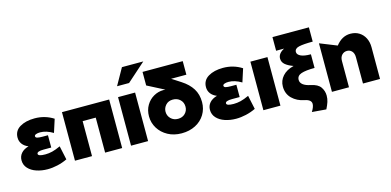

<svg xmlns="http://www.w3.org/2000/svg" viewBox="-86 -1371 4206 2067"><g transform="rotate(-15 2016.5 -337.5)"><path d="M295 -148Q334 -148 373 -157.5Q412 -167 466 -192L499 -38Q447 -13 390 0Q333 13 279 13Q213 13 156 -6Q99 -25 64.5 -62.5Q30 -100 30 -152Q30 -198 59 -231Q88 -264 142 -279Q99 -296 75.5 -327Q52 -358 52 -399Q52 -475 117 -514Q182 -553 282 -553Q397 -553 491 -493L444 -347Q369 -392 300 -392Q273 -392 255 -385Q237 -378 237 -366Q237 -350 257.5 -345Q278 -340 314 -340H375V-203H290Q215 -203 215 -175Q215 -148 295 -148Z M585 -541V0H775V-390H921V0H1111V-541Z M1400 -541H1210V0H1400ZM1230 -657H1364L1572 -842H1334Z M1885 -254Q1885 -210 1854.5 -179Q1824 -148 1775 -148Q1726 -148 1694.5 -179.5Q1663 -211 1663 -256Q1663 -298 1692.5 -330.5Q1722 -363 1772 -363Q1821 -363 1853 -332.5Q1885 -302 1885 -254ZM1983 -584V-735H1535V-584L1723 -487Q1715 -488 1700 -488Q1643 -488 1592 -459Q1541 -430 1509.5 -377Q1478 -324 1478 -254Q1478 -182 1515.5 -121Q1553 -60 1620 -23.5Q1687 13 1773 13Q1860 13 1927.5 -22Q1995 -57 2032.5 -118.5Q2070 -180 2070 -256Q2070 -342 2030 -406Q1990 -470 1912 -520L1813 -584Z M2395 -148Q2434 -148 2473 -157.5Q2512 -167 2566 -192L2599 -38Q2547 -13 2490 0Q2433 13 2379 13Q2313 13 2256 -6Q2199 -25 2164.5 -62.5Q2130 -100 2130 -152Q2130 -198 2159 -231Q2188 -264 2242 -279Q2199 -296 2175.5 -327Q2152 -358 2152 -399Q2152 -475 2217 -514Q2282 -553 2382 -553Q2497 -553 2591 -493L2544 -347Q2469 -392 2400 -392Q2373 -392 2355 -385Q2337 -378 2337 -366Q2337 -350 2357.5 -345Q2378 -340 2414 -340H2475V-203H2390Q2315 -203 2315 -175Q2315 -148 2395 -148Z M2875 -541H2685V0H2875Z M3141 10Q3215 24 3215 71Q3215 104 3184 154L3342 167Q3363 125 3373.5 92.5Q3384 60 3384 24Q3384 -28 3354.5 -71Q3325 -114 3246 -130Q3192 -141 3164 -163Q3136 -185 3136 -216Q3136 -263 3186 -280Q3236 -297 3335 -297V-449Q3259 -449 3222 -467.5Q3185 -486 3185 -514Q3185 -553 3235 -564.5Q3285 -576 3389 -576V-735H2983V-583H3072Q3002 -547 3002 -490Q3002 -450 3034 -423Q3066 -396 3122 -376Q3041 -356 2997 -306.5Q2953 -257 2953 -191Q2953 -110 3006 -58Q3059 -6 3141 10Z M3801 -553Q3707 -553 3639 -465L3449 -541V0H3639V-293Q3639 -336 3662 -360Q3685 -384 3719 -384Q3752 -384 3773.5 -360Q3795 -336 3795 -293V0H3985V-354Q3985 -411 3962.5 -456Q3940 -501 3898.5 -527Q3857 -553 3801 -553Z"/></g></svg>

Font: Geom Black
Style: Bold
Weight: 900
Version: Version 1.102